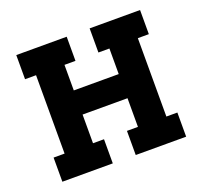

<svg xmlns="http://www.w3.org/2000/svg" viewBox="-98 -642 796 755"><g transform="rotate(-20 300.0 -265.0)"><path d="M41 0V-101H87V-429H41V-530H252V-429H206V-322H394V-429H348V-530H559V-429H513V-101H559V0H348V-101H394V-221H206V-101H252V0Z"/></g></svg>

Font: Iosevka Curly Slab Extended
Style: Bold
Weight: 700
Width: 7
Monospace: yes
Designer: Belleve Invis
Foundry: Belleve Invis
Version: Version 11.1.0; ttfautohint (v1.8.3)